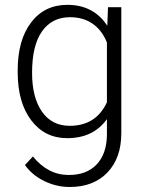

<svg xmlns="http://www.w3.org/2000/svg" viewBox="-20 -558 595 789"><path d="M52.7 -269Q52.7 -393.1 107.7 -465.6Q162.6 -538.1 256.8 -538.1Q364.7 -538.1 420.9 -452.1L423.8 -528.3H478.5V-10.7Q478.5 91.3 421.4 150.9Q364.3 210.4 266.6 210.4Q211.4 210.4 161.4 185.8Q111.3 161.1 82.5 120.1L115.2 85Q177.2 161.1 262.7 161.1Q335.9 161.1 377 117.9Q418 74.7 419.4 -2V-68.4Q363.3 9.8 255.9 9.8Q164.1 9.8 108.4 -63.5Q52.7 -136.7 52.7 -261.2ZM111.8 -258.8Q111.8 -157.7 152.3 -99.4Q192.9 -41 266.6 -41Q374.5 -41 419.4 -137.7V-383.3Q398.9 -434.1 360.4 -460.7Q321.8 -487.3 267.6 -487.3Q193.8 -487.3 152.8 -429.4Q111.8 -371.6 111.8 -258.8Z"/></svg>

Font: SteelSelectRoboto
Style: Regular
Weight: 300
Designer: Google
Version: Version 2.137; 2017